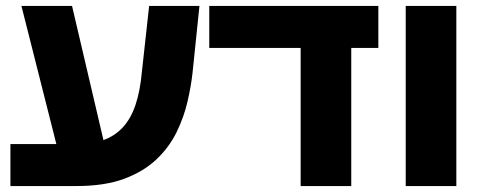

<svg xmlns="http://www.w3.org/2000/svg" viewBox="-20 -625 1628 645"><path d="M15 0V-141H236Q288 -141 326 -154Q364 -167 391.5 -196Q419 -225 435 -272Q451 -319 457 -387L481 -605H650L627 -382Q622 -336 610 -284Q598 -232 573.5 -181.5Q549 -131 506 -90Q463 -49 397.5 -24.5Q332 0 236 0ZM188 -67 52 -605H222L348 -67Z M990 0V-561H1160V0ZM683 -464V-605H1251V-464Z M1343 0V-605H1513V0Z"/></svg>

Font: Noto Sans Hebrew ExtraBold
Style: Regular
Weight: 800
Designer: Monotype Design Team
Foundry: Monotype Imaging Inc.
Version: Version 2.003